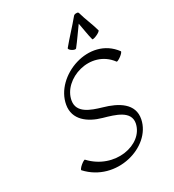

<svg xmlns="http://www.w3.org/2000/svg" viewBox="-275 -1332 1368 1512"><g transform="rotate(-30 408.5 -576.5)"><path d="M522 -942C563 -994 599 -1048 638 -1101C649 -1048 655 -994 669 -942C670 -937 689 -940 710 -950C731 -959 748 -972 747 -978C729 -1044 700 -1106 682 -1172C680 -1180 672 -1183 662 -1182C653 -1183 642 -1180 636 -1172C582 -1106 521 -1044 467 -978C462 -972 471 -959 486 -950C501 -940 517 -937 522 -942ZM79 -91C279 127 642 23 688 -202C715 -334 597 -401 472 -436C376 -464 270 -501 286 -603C315 -782 608 -881 747 -693C750 -689 768 -697 788 -712C807 -726 820 -742 817 -747C651 -974 274 -836 233 -597C211 -471 312 -397 430 -364C533 -335 653 -301 635 -198C601 -23 316 35 145 -149C142 -153 124 -143 106 -128C87 -112 75 -95 79 -91Z"/></g></svg>

Font: Nupuram Light Oblique
Style: Regular
Weight: 300
Designer: Santhosh Thottingal (santhosh.thottingal@gmail.com)
Foundry: SMC
Version: Version 1.000